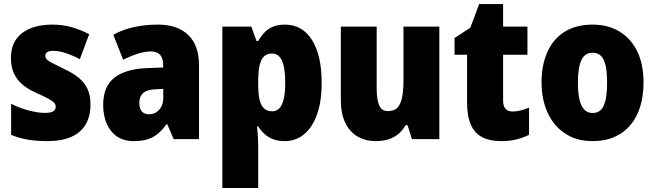

<svg xmlns="http://www.w3.org/2000/svg" viewBox="-20 -684 3222 944"><path d="M424.8 -169.9Q424.8 -113.8 401.9 -73.5Q378.9 -33.2 332 -11.7Q285.2 9.8 213.4 9.8Q163.6 9.8 120.6 3.2Q77.6 -3.4 34.7 -21V-173.8Q75.7 -152.8 121.1 -140.9Q166.5 -128.9 200.7 -128.9Q228 -128.9 241 -136.2Q253.9 -143.6 253.9 -159.2Q253.9 -169.9 246.6 -178.5Q239.3 -187 217.8 -198.7Q196.3 -210.4 153.8 -229.5Q113.8 -247.6 87.2 -271.2Q60.5 -294.9 47.1 -326.4Q33.7 -357.9 33.7 -399.9Q33.7 -479 88.4 -521Q143.1 -563 237.8 -563Q286.6 -563 329.8 -551Q373 -539.1 418.5 -516.1L372.6 -393.1Q339.8 -410.6 304.9 -422.4Q270 -434.1 243.2 -434.1Q223.1 -434.1 212.9 -428Q202.6 -421.9 202.6 -409.7Q202.6 -400.4 209.2 -392.8Q215.8 -385.3 236.1 -374.5Q256.3 -363.8 296.9 -344.2Q337.9 -325.2 366.5 -302Q395 -278.8 409.9 -247.3Q424.8 -215.8 424.8 -169.9Z M757.8 -563Q851.6 -563 905 -512.5Q958.5 -461.9 958.5 -362.8V0H834L802.2 -73.2H798.8Q778.3 -44.9 756.1 -26.4Q733.9 -7.8 705.3 1Q676.8 9.8 636.7 9.8Q588.9 9.8 555.4 -12.9Q522 -35.6 504.6 -75.9Q487.3 -116.2 487.3 -168.9Q487.3 -257.8 541.7 -301.3Q596.2 -344.7 700.2 -349.1L782.2 -352.1V-363.3Q782.2 -398.4 766.6 -414.8Q751 -431.2 722.2 -431.2Q693.8 -431.2 659.2 -420.4Q624.5 -409.7 585.4 -390.1L537.1 -513.2Q581.1 -537.6 636.2 -550.3Q691.4 -563 757.8 -563ZM782.7 -247.1 745.6 -245.1Q703.1 -243.7 684.1 -226.8Q665 -210 665 -178.2Q665 -149.9 677.5 -136Q689.9 -122.1 712.4 -122.1Q741.7 -122.1 762.2 -144Q782.7 -166 782.7 -201.2Z M1381.3 -563Q1465.8 -563 1513.7 -487.8Q1561.5 -412.6 1561.5 -276.4Q1561.5 -185.1 1538.6 -121.1Q1515.6 -57.1 1474.9 -23.7Q1434.1 9.8 1380.4 9.8Q1348.1 9.8 1323.7 0.7Q1299.3 -8.3 1281.2 -24.7Q1263.2 -41 1249.5 -62.5H1244.1Q1246.6 -34.7 1248 -10.3Q1249.5 14.2 1249.5 36.6V240.2H1073.2V-553.2H1215.8L1241.2 -482.4H1249.5Q1265.6 -510.3 1284.2 -528.1Q1302.7 -545.9 1326.4 -554.4Q1350.1 -563 1381.3 -563ZM1318.4 -420.9Q1293.5 -420.9 1278.6 -407.2Q1263.7 -393.6 1256.8 -364.7Q1250 -335.9 1249.5 -291V-267.6Q1249.5 -223.6 1256.1 -194.6Q1262.7 -165.5 1277.8 -151.1Q1293 -136.7 1318.4 -136.7Q1339.4 -136.7 1353.5 -151.4Q1367.7 -166 1375 -197Q1382.3 -228 1382.3 -276.4Q1382.3 -352.1 1366 -386.5Q1349.6 -420.9 1318.4 -420.9Z M2140.1 -553.2V0H2005.4L1983.9 -68.4H1974.1Q1959 -41.5 1937.3 -24.2Q1915.5 -6.8 1888.2 1.5Q1860.8 9.8 1828.6 9.8Q1777.3 9.8 1738.3 -12.7Q1699.2 -35.2 1677.5 -80.3Q1655.8 -125.5 1655.8 -192.9V-553.2H1832V-248.5Q1832 -193.8 1844.5 -165.8Q1856.9 -137.7 1886.7 -137.7Q1919.4 -137.7 1935.8 -156.5Q1952.1 -175.3 1958 -210.7Q1963.9 -246.1 1963.9 -295.4V-553.2Z M2499.5 -135.7Q2520 -135.7 2539.6 -140.9Q2559.1 -146 2581.1 -154.8V-21Q2551.8 -6.8 2519.5 1.5Q2487.3 9.8 2443.4 9.8Q2389.2 9.8 2351.8 -9Q2314.5 -27.8 2295.4 -70.1Q2276.4 -112.3 2276.4 -182.1V-415H2214.8V-497.1L2292.5 -547.9L2335.9 -664.1H2453.6V-553.2H2573.2V-415H2453.6V-189.5Q2453.6 -162.6 2465.3 -149.2Q2477.1 -135.7 2499.5 -135.7Z M3144 -277.8Q3144 -216.8 3128.9 -164.3Q3113.8 -111.8 3082.5 -72.8Q3051.3 -33.7 3003.9 -12Q2956.5 9.8 2892.6 9.8Q2833 9.8 2786.9 -11.7Q2740.7 -33.2 2708.5 -72Q2676.3 -110.8 2659.4 -163.3Q2642.6 -215.8 2642.6 -277.8Q2642.6 -363.8 2670.9 -427.7Q2699.2 -491.7 2755.4 -527.3Q2811.5 -563 2895 -563Q2968.3 -563 3024.4 -529.8Q3080.6 -496.6 3112.3 -433.1Q3144 -369.6 3144 -277.8ZM2821.3 -276.9Q2821.3 -228.5 2828.9 -195.6Q2836.4 -162.6 2852.3 -145.5Q2868.2 -128.4 2894 -128.4Q2920.4 -128.4 2935.8 -145.3Q2951.2 -162.1 2958 -195.6Q2964.8 -229 2964.8 -277.8Q2964.8 -327.1 2958 -359.6Q2951.2 -392.1 2935.5 -408.4Q2919.9 -424.8 2893.6 -424.8Q2855.5 -424.8 2838.4 -388.2Q2821.3 -351.6 2821.3 -276.9Z"/></svg>

Font: Open Sans SemiCondensed ExtraBold
Style: Regular
Weight: 800
Width: 4
Designer: Monotype Design Team
Foundry: Monotype Imaging Inc.
Version: Version 3.000